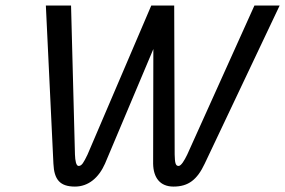

<svg xmlns="http://www.w3.org/2000/svg" viewBox="-20 -670 1037 698"><path d="M146.7 -650 174.2 -75C176.7 -16.7 198.3 8.3 252.5 8.3C301.7 8.3 339.2 -24.2 361.7 -75L537.5 -491.7L536.7 -75C537.5 -24.2 561.7 8.3 610.8 8.3C665 8.3 696.7 -16.7 724.2 -75L996.7 -650H905L660.8 -108.3C650 -85.8 638.3 -66.7 629.2 -66.7C617.5 -66.7 615.8 -79.2 615 -108.3L613.3 -650H571.7H530L298.3 -108.3C284.2 -79.2 277.5 -66.7 265.8 -66.7C256.7 -66.7 253.3 -85.8 252.5 -108.3L238.3 -650Z"/></svg>

Font: BoonHome
Style: Book Oblique
Weight: 400
Italic angle: -12°
Designer: Sungsit Sawaiwan
Foundry: Sungsit Sawaiwan
Version: Version 0.2